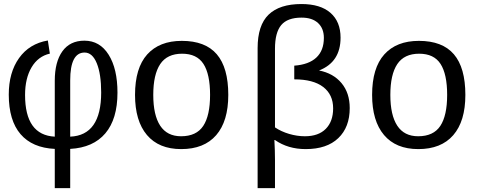

<svg xmlns="http://www.w3.org/2000/svg" viewBox="-20 -745 2440 972"><path d="M574.7 -275.9Q574.7 -142.6 513.4 -70.1Q452.1 2.4 335.4 8.8V207.5H257.3V8.8Q143.6 3.4 84 -65.9Q24.4 -135.3 24.4 -266.1Q24.4 -377.9 76.4 -450.9Q128.4 -523.9 222.2 -540L232.4 -473.6Q172.9 -460 139.9 -404.3Q106.9 -348.6 106.9 -264.2Q106.9 -61 257.3 -53.2V-336.4Q257.3 -431.6 295.9 -485.4Q334.5 -539.1 407.2 -539.1Q485.4 -539.1 530 -468Q574.7 -397 574.7 -275.9ZM492.2 -276.9Q492.2 -370.1 470 -424.6Q447.8 -479 408.2 -479Q335.4 -479 335.4 -337.9V-53.2Q492.2 -59.6 492.2 -276.9Z M1135.7 -264.6Q1135.7 -131.3 1074.5 -60.8Q1013.2 9.8 897.5 9.8Q784.2 9.8 723.9 -61.5Q663.6 -132.8 663.6 -264.6Q663.6 -400.9 725.3 -469.5Q787.1 -538.1 900.4 -538.1Q1019.5 -538.1 1077.6 -470.2Q1135.7 -402.3 1135.7 -264.6ZM1043.5 -264.6Q1043.5 -369.6 1010 -421.4Q976.6 -473.1 901.9 -473.1Q826.2 -473.1 791 -420.4Q755.9 -367.7 755.9 -264.6Q755.9 -162.1 791 -108.6Q826.2 -55.2 896.5 -55.2Q974.1 -55.2 1008.8 -107.4Q1043.5 -159.7 1043.5 -264.6Z M1750.5 -197.8Q1750.5 -101.1 1692.6 -45.7Q1634.8 9.8 1527.3 9.8Q1438 9.8 1372.1 -36.1H1369.1Q1372.1 19.5 1372.1 62.5V207.5H1284.2V-501.5Q1284.2 -617.2 1339.8 -670.9Q1395.5 -724.6 1505.9 -724.6Q1602.1 -724.6 1653.1 -679.9Q1704.1 -635.3 1704.1 -554.2Q1704.1 -430.7 1595.2 -388.2Q1667.5 -374 1709 -324.2Q1750.5 -274.4 1750.5 -197.8ZM1619.6 -553.2Q1619.6 -601.1 1590.1 -628.4Q1560.5 -655.8 1506.8 -655.8Q1435.1 -655.8 1403.6 -617.9Q1372.1 -580.1 1372.1 -498.5V-100.1Q1403.3 -79.1 1443.6 -67.1Q1483.9 -55.2 1523.4 -55.2Q1592.3 -55.2 1629.4 -92.8Q1666.5 -130.4 1666.5 -196.3Q1666.5 -266.1 1616.2 -304.7Q1565.9 -343.3 1469.7 -343.3V-412.6Q1543.5 -418 1581.5 -453.6Q1619.6 -489.3 1619.6 -553.2Z M2335.9 -264.6Q2335.9 -131.3 2274.7 -60.8Q2213.4 9.8 2097.7 9.8Q1984.4 9.8 1924.1 -61.5Q1863.8 -132.8 1863.8 -264.6Q1863.8 -400.9 1925.5 -469.5Q1987.3 -538.1 2100.6 -538.1Q2219.7 -538.1 2277.8 -470.2Q2335.9 -402.3 2335.9 -264.6ZM2243.7 -264.6Q2243.7 -369.6 2210.2 -421.4Q2176.8 -473.1 2102.1 -473.1Q2026.4 -473.1 1991.2 -420.4Q1956.1 -367.7 1956.1 -264.6Q1956.1 -162.1 1991.2 -108.6Q2026.4 -55.2 2096.7 -55.2Q2174.3 -55.2 2209 -107.4Q2243.7 -159.7 2243.7 -264.6Z"/></svg>

Font: Cousine
Style: Regular
Weight: 400
Monospace: yes
Designer: Steve Matteson
Foundry: Ascender Corporation
Version: Version 1.20